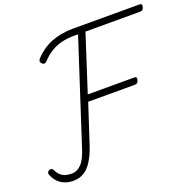

<svg xmlns="http://www.w3.org/2000/svg" viewBox="-168 -1171 1378 1361"><g transform="rotate(-20 521.0 -490.5)"><path d="M158 17Q122 17 92.5 5Q63 -7 42 -29.5Q21 -52 9 -83Q5 -92 8.5 -100Q12 -108 20 -113Q31 -117 38.5 -115.5Q46 -114 52 -104Q65 -75 83 -60Q101 -45 121.5 -40Q142 -35 163 -35Q206 -35 238.5 -69.5Q271 -104 295 -184L543 -948H515Q463 -948 419.5 -937.5Q376 -927 338 -904Q300 -881 266 -844Q257 -835 248.5 -834.5Q240 -834 230 -843Q221 -853 221.5 -861Q222 -869 231 -881Q260 -911 291.5 -933Q323 -955 359 -969Q395 -983 436 -990.5Q477 -998 523 -998H1026Q1038 -998 1040.5 -991Q1043 -984 1040 -972Q1036 -958 1030 -953Q1024 -948 1012 -948H599L462 -524H814Q826 -524 828.5 -517.5Q831 -511 828 -499Q824 -486 818 -480Q812 -474 800 -474H447L351 -180Q330 -117 303 -72.5Q276 -28 240.5 -5.5Q205 17 158 17Z"/></g></svg>

Font: Playwrite RO ExtraLight
Style: Regular
Weight: 250
Version: Version 1.002